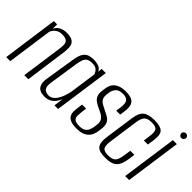

<svg xmlns="http://www.w3.org/2000/svg" viewBox="-19 -1105 1607 1607"><g transform="rotate(45 785.0 -301.5)"><path d="M23 0 92 -495H131L130 -443Q146 -476 176 -489.5Q206 -503 237 -503Q278 -503 300 -492Q322 -481 330.5 -462.5Q339 -444 339 -420.5Q339 -397 336 -372L285 0H237L288 -363Q290 -382 291.5 -400.5Q293 -419 288 -433.5Q283 -448 267.5 -457Q252 -466 220 -466Q191 -466 172.5 -455.5Q154 -445 143.5 -431Q133 -417 128 -405L71 0Z M481 8Q469 8 451 5Q433 2 417 -9.5Q401 -21 393 -46Q385 -71 392 -116L435 -385Q444 -441 463 -466Q482 -491 507 -497.5Q532 -504 558 -504Q590 -504 618 -493Q646 -482 653 -456L658 -495H707L637 0H594L606 -85Q598 -65 583 -43.5Q568 -22 543.5 -7Q519 8 481 8ZM498 -23Q522 -23 541 -36.5Q560 -50 573 -71Q586 -92 594.5 -115Q603 -138 608 -157Q613 -176 614 -185L647 -419Q645 -425 638.5 -438Q632 -451 616.5 -462.5Q601 -474 568 -474Q533 -474 515.5 -461Q498 -448 491 -425.5Q484 -403 479 -374L439 -109Q435 -79 440 -61.5Q445 -44 456 -36Q467 -28 478.5 -25.5Q490 -23 498 -23Z M860 7Q813 7 788 -4.5Q763 -16 753 -35.5Q743 -55 743.5 -79.5Q744 -104 748 -130L753 -168H801L795 -125Q792 -98 791.5 -75Q791 -52 806 -38Q821 -24 864 -24Q902 -24 920.5 -37.5Q939 -51 946.5 -71.5Q954 -92 957 -110L960 -135Q964 -160 957.5 -179Q951 -198 933.5 -212Q916 -226 885 -239Q853 -253 829.5 -268.5Q806 -284 795.5 -307.5Q785 -331 790 -367L794 -397Q798 -431 814 -455Q830 -479 860.5 -492Q891 -505 936 -505Q981 -505 1007 -492.5Q1033 -480 1042 -452Q1051 -424 1044 -378L1038 -334H991L998 -381Q1005 -434 988.5 -454Q972 -474 933 -474Q886 -474 866.5 -452Q847 -430 842 -399L839 -374Q835 -344 844 -325Q853 -306 875 -293Q897 -280 928 -265Q956 -253 976.5 -239Q997 -225 1006.5 -201.5Q1016 -178 1011 -136L1008 -116Q1005 -85 991.5 -57Q978 -29 947.5 -11Q917 7 860 7Z M1204 10Q1169 10 1145 4Q1121 -2 1107.5 -17.5Q1094 -33 1090.5 -60Q1087 -87 1093 -129L1129 -383Q1139 -453 1172 -479Q1205 -505 1276 -505Q1346 -505 1372 -479Q1398 -453 1388 -383L1379 -321H1331L1340 -386Q1347 -433 1334 -454Q1321 -475 1272 -475Q1223 -475 1203.5 -454Q1184 -433 1177 -386L1139 -115Q1132 -63 1145 -42Q1158 -21 1207 -21Q1257 -21 1276 -42Q1295 -63 1302 -115L1312 -180H1360L1353 -129Q1345 -73 1328 -43Q1311 -13 1281 -1.5Q1251 10 1204 10Z M1431 0 1501 -495H1548L1478 0ZM1538 -557Q1526 -557 1518 -565.5Q1510 -574 1510 -586Q1510 -597 1518 -605Q1526 -613 1538 -613Q1550 -613 1558.5 -605Q1567 -597 1567 -586Q1567 -574 1558.5 -565.5Q1550 -557 1538 -557Z"/></g></svg>

Font: Alumni Sans Light
Style: Italic
Weight: 300
Italic angle: -8°
Version: Version 1.016